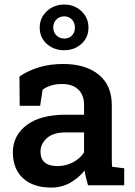

<svg xmlns="http://www.w3.org/2000/svg" viewBox="-20 -822 599 852"><path d="M207.5 10.3Q127 10.3 82 -31.2Q37.1 -72.8 37.1 -145.5Q37.1 -220.2 97.9 -266.6Q158.7 -313 272.5 -313H353V-357.4Q353 -399.4 327.9 -424.3Q302.7 -449.2 254.9 -449.2Q227.5 -449.2 206.5 -442.6Q185.5 -436 168.9 -423.8L158.2 -352.5H67.4L66.4 -482.9Q105 -508.8 153.1 -523.4Q201.2 -538.1 259.8 -538.1Q360.4 -538.1 418.2 -490.7Q476.1 -443.4 476.1 -356V-123Q476.1 -112.3 476.3 -102.3Q476.6 -92.3 477.5 -82L531.2 -75.2V0H370.6Q365.7 -17.1 361.6 -33.2Q357.4 -49.3 355.5 -65.4Q329.1 -32.2 291.5 -11Q253.9 10.3 207.5 10.3ZM235.4 -85Q272.9 -85 304.9 -102.3Q336.9 -119.6 353 -146V-234.4H271Q215.8 -234.4 187.7 -208.7Q159.7 -183.1 159.7 -148.9Q159.7 -85 235.4 -85ZM265.1 -599.1Q219.2 -599.1 187.7 -627.2Q156.2 -655.3 156.2 -699.7Q156.2 -742.7 187.7 -772.2Q219.2 -801.8 265.1 -801.8Q310.1 -801.8 341.3 -772.5Q372.6 -743.2 372.6 -699.7Q372.6 -655.3 341.3 -627.2Q310.1 -599.1 265.1 -599.1ZM265.1 -650.9Q285.6 -650.9 299.1 -664.3Q312.5 -677.7 312.5 -699.7Q312.5 -721.2 299.1 -735.4Q285.6 -749.5 265.1 -749.5Q244.1 -749.5 230.2 -735.4Q216.3 -721.2 216.3 -699.7Q216.3 -678.7 230.5 -664.8Q244.6 -650.9 265.1 -650.9Z"/></svg>

Font: Roboto Slab Medium
Style: Regular
Weight: 500
Designer: Google
Version: Version 2.001; ttfautohint (v1.8.3)